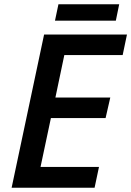

<svg xmlns="http://www.w3.org/2000/svg" viewBox="-20 -875 612 895"><path d="M185.5 -713.9H571.8L551.8 -618.2H279.8L238.3 -420.4H494.1L472.2 -324.7H217.3L168.9 -96.7H441.4L420.9 0H34.2ZM252.4 -855H535.6L520 -778.8H236.3Z"/></svg>

Font: Viking Open Sans Light
Style: Bold Italic
Weight: 600
Italic angle: -12°
Foundry: Ascender Corporation
Version: Version 2.000